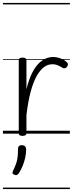

<svg xmlns="http://www.w3.org/2000/svg" viewBox="-20 -905 493 1300"><path d="M132 15Q119 15 113 10.5Q107 6 107 -4V-496Q107 -506 113 -510.5Q119 -515 132 -515Q146 -515 152.5 -510.5Q159 -506 159 -496V-301Q175 -365 195.5 -407Q216 -449 240 -473.5Q264 -498 289.5 -508.5Q315 -519 339 -519Q367 -519 394 -508Q421 -497 435 -481Q440 -476 440 -469Q440 -462 434 -453Q428 -445 420.5 -443Q413 -441 405 -445Q393 -453 374.5 -461.5Q356 -470 334 -470Q305 -470 278.5 -451Q252 -432 229 -391.5Q206 -351 188 -285Q170 -219 159 -125V-4Q159 6 152.5 10.5Q146 15 132 15ZM77 278Q66 274 64.5 267.5Q63 261 70 248Q82 223 89 203Q96 183 99 160Q102 137 102 102Q102 91 108 84.5Q114 78 127 78Q142 78 149.5 86Q157 94 157 106Q157 133 151 161Q145 189 134.5 215.5Q124 242 109 266Q102 276 95 279.5Q88 283 77 278ZM0 365H453V375H0ZM0 -20H453V0H0ZM0 -505H453V-500H0ZM0 -885H453V-875H0Z"/></svg>

Font: Playwrite AT Guides
Style: Regular
Weight: 400
Designer: Veronika Burian, José Scaglione
Foundry: TypeTogether
Version: Version 1.003